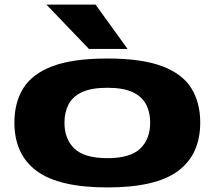

<svg xmlns="http://www.w3.org/2000/svg" viewBox="-20 -810 939 840"><path d="M43 -274Q43 -361 82 -424Q121 -487 210 -520.5Q299 -554 450 -554Q600 -554 689 -520.5Q778 -487 817 -424Q856 -361 856 -274Q856 -134 759 -62Q662 10 450 10Q238 10 140.5 -62Q43 -134 43 -274ZM262 -274Q262 -201 306 -159.5Q350 -118 450 -118Q549 -118 593 -159.5Q637 -201 637 -274Q637 -318 619.5 -352.5Q602 -387 561 -406.5Q520 -426 450 -426Q379 -426 338 -406.5Q297 -387 279.5 -352.5Q262 -318 262 -274ZM369 -596 183 -790H398L538 -596Z"/></svg>

Font: Georama ExtraExtended
Style: Bold
Weight: 700
Width: 8
Designer: Jean-Baptiste Levee
Foundry: Production Type
Version: Version 1.000